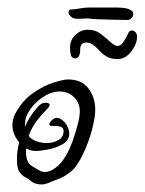

<svg xmlns="http://www.w3.org/2000/svg" viewBox="-20 -479 384 510"><path d="M233 -188Q233 -167 224 -133Q215 -99 200 -69Q186 -38 168.5 -23.5Q151 -9 135 -3.5Q119 2 109 7Q105 8 100.5 9.5Q96 11 91 11Q71 11 60 0Q56 -4 47.5 -8Q39 -12 32 -22Q25 -32 25 -55Q25 -79 31 -101Q13 -122 13 -147Q13 -162 20 -176Q39 -212 68 -232Q97 -252 123.5 -260Q150 -268 160 -268Q197 -268 215 -244Q233 -220 233 -188ZM192 -183Q192 -206 176.5 -221Q161 -236 138 -236Q119 -236 99.5 -224.5Q80 -213 66 -196Q52 -179 48 -163Q47 -157 46.5 -152Q46 -147 46 -142Q57 -166 69.5 -182Q82 -198 88 -202Q93 -206 101 -206Q112 -206 112 -200Q112 -196 101.5 -185.5Q91 -175 78 -158.5Q65 -142 56 -118Q64 -108 77.5 -103.5Q91 -99 104 -99Q118 -99 130.5 -104.5Q143 -110 147 -120Q148 -123 148.5 -125.5Q149 -128 149 -130Q149 -140 140.5 -142.5Q132 -145 124 -144H122Q111 -144 111 -149Q111 -152 113.5 -155Q116 -158 118 -160Q124 -166 131 -166Q141 -166 153 -153Q164 -138 164 -124Q164 -106 146.5 -96Q129 -86 108 -82Q87 -78 76 -78Q60 -78 50 -85Q49 -83 49 -76Q49 -48 64 -38.5Q79 -29 89 -24Q95 -22 99 -22Q113 -22 128.5 -34Q144 -46 156 -67Q165 -83 173 -105Q181 -127 186.5 -148.5Q192 -170 192 -183ZM292 -322Q273 -322 260.5 -330.5Q248 -339 240 -349Q233 -356 225.5 -361Q218 -366 210 -366Q193 -366 193 -348Q193 -324 180 -324Q171 -324 168.5 -332.5Q166 -341 166 -352Q166 -373 180.5 -386.5Q195 -400 213 -400Q232 -400 244 -391.5Q256 -383 266 -374Q273 -367 280 -362Q287 -357 292 -357Q300 -357 305.5 -364.5Q311 -372 315 -379Q319 -387 321.5 -392.5Q324 -398 331 -398Q335 -398 339.5 -394Q344 -390 344 -381Q344 -362 328.5 -342Q313 -322 292 -322ZM327 -452Q334 -449 334 -442Q334 -436 329.5 -431Q325 -426 319 -426Q309 -426 289.5 -426.5Q270 -427 251 -427.5Q232 -428 222 -429Q219 -430 212 -430Q206 -430 200 -429.5Q194 -429 189 -429Q178 -429 172 -432Q162 -439 162 -447Q162 -454 170 -454Q178 -454 191.5 -456.5Q205 -459 216 -459H290Q318 -459 327 -452Z"/></svg>

Font: Ingrid Darling
Style: Regular
Weight: 400
Designer: Robert E. Leuschke
Foundry: Robert E. Leuschke
Version: Version 1.010; ttfautohint (v1.8.3)